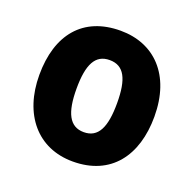

<svg xmlns="http://www.w3.org/2000/svg" viewBox="-105 -667 791 784"><g transform="rotate(20 290.0 -274.5)"><path d="M540 -276C540 -458 437 -559 291 -559C128 -559 40 -451 40 -276C40 -105 135 10 289 10C454 10 540 -106 540 -276ZM202 -275C202 -381 228 -431 290 -431C353 -431 378 -380 378 -276C378 -171 353 -118 290 -118C228 -118 202 -171 202 -275Z"/></g></svg>

Font: Noto Sans Sinhala UI SemiCondensed ExtraBold
Style: Regular
Weight: 800
Width: 4
Designer: Jelle Bosma - Monotype Design Team
Foundry: Monotype Imaging Inc.
Version: Version 2.006